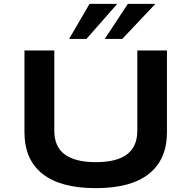

<svg xmlns="http://www.w3.org/2000/svg" viewBox="-20 -967 996 997"><path d="M478 10Q295 10 201 -64Q107 -138 107 -281V-705H262V-288Q262 -205 316.5 -165Q371 -125 478 -125Q586 -125 639.5 -165.5Q693 -206 693 -288V-705H847V-281Q847 -139 753.5 -64.5Q660 10 478 10ZM339 -765 445 -947H589L429 -765ZM524 -765 644 -947H787L615 -765Z"/></svg>

Font: Nunito Sans 7pt Expanded
Style: Bold
Weight: 700
Width: 7
Designer: Vernon Adams
Foundry: Vernon Adams
Version: Version 3.101;gftools[0.9.27]